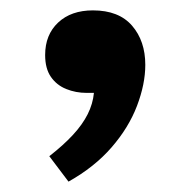

<svg xmlns="http://www.w3.org/2000/svg" viewBox="-20 -176 365 370"><path d="M112 174 75 125Q102 104 120.5 84Q139 64 149 44Q159 24 161 3H147Q126 3 107.5 -4.5Q89 -12 78 -28Q67 -44 67 -70Q67 -109 92 -132.5Q117 -156 159 -156Q209 -156 234.5 -126.5Q260 -97 260 -51Q260 -14 244 28Q228 70 195 108Q162 146 112 174Z"/></svg>

Font: Literata 18pt
Style: Bold
Weight: 700
Designer: Latin by Veronika Burian and Jose Scaglione. Greek by Irene Vlachou. Cyrillic by Vera Evstafieva.
Foundry: TypeTogether
Version: Version 3.103;gftools[0.9.29]